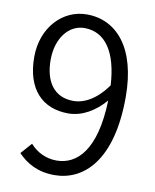

<svg xmlns="http://www.w3.org/2000/svg" viewBox="-85 -810 719 888"><g transform="rotate(10 274.5 -366.0)"><path d="M231 13C367 13 494 -99 494 -400C494 -629 392 -745 251 -745C139 -745 45 -649 45 -509C45 -358 123 -279 245 -279C309 -279 370 -315 417 -370C410 -135 325 -55 229 -55C181 -55 136 -76 105 -112L59 -60C99 -18 153 13 231 13ZM416 -441C365 -369 308 -340 258 -340C167 -340 122 -408 122 -509C122 -611 178 -681 251 -681C350 -681 407 -595 416 -441Z"/></g></svg>

Font: ChiuKong Gothic MN Normal
Style: Regular
Weight: 350
Designer: Ryoko NISHIZUKA 西塚涼子 (kana, bopomofo & ideographs); Paul D. Hunt (Latin, Greek & Cyrillic); Sandoll Communications 산돌커뮤니
Foundry: Adobe
Version: Version 1.300